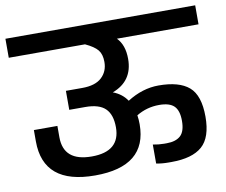

<svg xmlns="http://www.w3.org/2000/svg" viewBox="-84 -745 986 836"><g transform="rotate(-10 409.5 -327.0)"><path d="M829 -654V-570H468Q501 -537 501 -475Q501 -377 410 -343Q450 -328 472 -295Q540 -338 611 -338Q702 -338 745.5 -300.5Q789 -263 789 -169Q789 -77 745 -38.5Q701 0 609 0H597Q567 0 542 -5V-89Q567 -84 591 -84H603Q643 -84 664 -103Q685 -122 685 -169Q685 -214 665 -234Q645 -254 599 -254Q544 -254 498 -226Q501 -206 501 -186Q501 0 272 0Q43 0 43 -191V-241H147V-191Q147 -84 272 -84Q397 -84 397 -191Q397 -247 369.5 -274Q342 -301 281 -301H210V-385H282Q340 -385 368.5 -411.5Q397 -438 397 -480Q397 -514 381.5 -533Q366 -552 327 -570H-10V-654Z"/></g></svg>

Font: Biryani DemiBold
Style: Regular
Weight: 600
Designer: Dan Reynolds and Mathieu Réguer
Foundry: Dan Reynolds and Mathieu Réguer
Version: Version 1.003;PS 001.003;hotconv 1.0.70;makeotf.lib2.5.58329